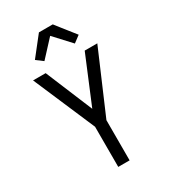

<svg xmlns="http://www.w3.org/2000/svg" viewBox="-231 -1089 1063 1201"><g transform="rotate(-30 300.0 -488.5)"><path d="M259 0V-290L68 -735H159L300 -396L441 -735H532L341 -290V0ZM190 -804 142 -840 250 -977H350L386 -931L458 -840L410 -804L300 -923Z"/></g></svg>

Font: Nova Nerd Font
Style: Regular
Weight: 400
Designer: Belleve Invis
Foundry: Belleve Invis
Version: Version 24.1.4; ttfautohint (v1.8.4);Nerd Fonts 3.1.1